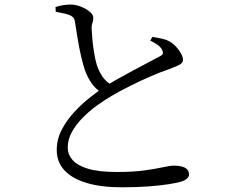

<svg xmlns="http://www.w3.org/2000/svg" viewBox="-20 -782 1040 829"><path d="M628.9 -606.6 637.8 -622.7Q658.3 -619.5 677.2 -615.5Q696.1 -611.6 709.2 -604.5Q727.3 -594.7 741 -579.5Q754.8 -564.2 762.5 -549.5Q770.2 -534.7 770.2 -524.2Q770.2 -509.9 753 -501.4Q735.9 -493 705.6 -481.8Q674.6 -471.4 630.4 -452.3Q586.3 -433.2 541.6 -410.8Q496.9 -388.5 462.2 -368.1Q432.7 -351 399.5 -327Q366.2 -303.1 337.4 -274Q308.6 -245 290.5 -212.4Q272.4 -179.8 272.4 -144.8Q272.4 -115.6 293 -91.5Q313.6 -67.5 359.9 -53.5Q406.3 -39.4 484.4 -39.4Q555.5 -39.4 604.7 -46.4Q653.8 -53.3 684.5 -60.1Q715.3 -66.9 729.7 -66.9Q747.5 -66.9 762.7 -63.6Q777.9 -60.2 787 -51.7Q796.1 -43.2 796.1 -28.5Q796.1 -18.2 785.9 -9.8Q775.6 -1.5 759.7 3Q741.7 8 707.9 13.4Q674.1 18.7 623.6 22.7Q573.1 26.7 505.5 26.7Q417.9 26.7 355.2 8.3Q292.5 -10.2 258.7 -46.1Q225 -82.1 225 -134.3Q225 -181.4 247.5 -223.7Q270 -266 303.7 -301.5Q337.3 -337.1 371 -363.1Q404.7 -389.2 426.1 -403.9Q453.3 -421.6 488.4 -441.3Q523.5 -461 558.4 -479.6Q593.3 -498.1 622 -513.3Q650.8 -528.5 666.9 -537.1Q679.7 -542.9 682.3 -549.1Q685 -555.3 680.4 -565.3Q674.1 -579.3 659.5 -589.1Q645 -598.9 628.9 -606.6ZM219.8 -751.8Q239.8 -757.6 254.3 -760Q268.8 -762.3 283.6 -762.3Q307 -762.3 329.6 -753.2Q352.2 -744 367.4 -731.3Q382.6 -718.6 382.6 -706.7Q383.3 -693.8 379.2 -683.2Q375 -672.6 375.8 -655Q376.6 -635.7 379.2 -608.1Q381.9 -580.5 386.7 -552.1Q391.5 -523.6 397.5 -503.3Q406.9 -473.9 422.8 -450.7Q438.8 -427.4 466.3 -412.3L419.5 -381.9Q392.5 -397.5 375 -423.3Q357.6 -449.1 347.5 -476.4Q338.7 -502.4 330.6 -537Q322.5 -571.6 316.1 -610.2Q309.7 -648.8 304.1 -684.7Q302.7 -697.6 297.1 -705.2Q291.4 -712.7 276.4 -718.4Q263.9 -722.7 248 -725.7Q232.1 -728.8 220.6 -731.1Z"/></svg>

Font: Noto Serif HK
Style: Regular
Weight: 200
Designer: Ryoko NISHIZUKA 西塚涼子 (kana & ideographs); Frank Grießhammer (Latin, Greek & Cyrillic); Wenlong ZHANG 张文龙 (bopomofo); San
Foundry: Adobe
Version: Version 2.001;hotconv 1.1.0;makeotfexe 2.6.0